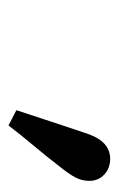

<svg xmlns="http://www.w3.org/2000/svg" viewBox="64 -882 273 440"><g transform="rotate(90 200.0 -662.5)"><path d="M233 -564Q246 -603 259 -643Q272 -683 285 -721Q292 -743 301 -755.5Q310 -768 321 -773.5Q332 -779 344 -779Q366 -779 380.5 -765.5Q395 -752 395 -731Q395 -714 387 -699Q379 -684 362 -663Q339 -633 315 -604.5Q291 -576 268 -546Z"/></g></svg>

Font: Source Serif 4 18pt SemiBold
Style: Italic
Weight: 600
Italic angle: -12°
Designer: Frank Grießhammer
Foundry: Adobe Systems Incorporated
Version: Version 4.004;hotconv 1.0.116;makeotfexe 2.5.65601